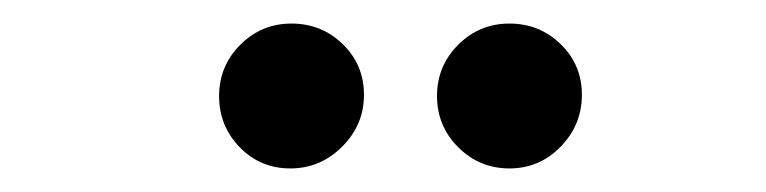

<svg xmlns="http://www.w3.org/2000/svg" viewBox="-20 -744 650 163"><path d="M226.5 -601Q201 -601 183.5 -619Q166 -637 166 -662.5Q166 -688 184 -706Q202 -724 227.5 -724Q253 -724 271 -706.5Q289 -689 289 -663.5Q289 -638 270.5 -619.5Q252 -601 226.5 -601ZM412.5 -601Q387 -601 369 -619Q351 -637 351 -662.5Q351 -688 369 -706Q387 -724 412.5 -724Q438 -724 456 -706.5Q474 -689 474 -663.5Q474 -638 456 -619.5Q438 -601 412.5 -601Z"/></svg>

Font: Myanmar Khyay
Style: Regular
Weight: 400
Designer: Danh Hong
Foundry: Google Inc.
Version: Version 1.10 March 4, 2015